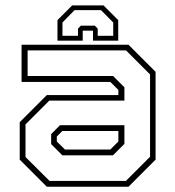

<svg xmlns="http://www.w3.org/2000/svg" viewBox="-20 -710 666 730"><path d="M158 0 55 -103V-245.5L158 -348.5H430V-368L399.5 -398.5H62V-540H468.5L571.5 -437V-103L468.5 0ZM217 -119.5 174.5 -162V-200L208 -234H453V-163L409.5 -119.5ZM168.5 -22H458.5L550.5 -114V-427L459 -518.5H85V-421H410L453 -378V-327.5H167.5L77 -237V-113ZM227 -141.5H399.5L430 -172V-212H217L196 -191V-172ZM373.5 -689.5 429.5 -633.5V-555.5H333.5V-593.5H294.5V-555.5H198.5V-633.5L254.5 -689.5ZM364 -671.5H263.5L217.5 -624.5V-574H276.5V-601L287.5 -612.5H340.5L351.5 -601V-574H410.5V-624.5Z"/></svg>

Font: Tourney Thin ExtraLight
Style: Regular
Weight: 250
Version: Version 1.015